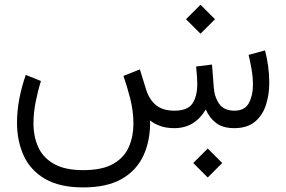

<svg xmlns="http://www.w3.org/2000/svg" viewBox="-20 -544 1215 815"><path d="M861.8 86.4 923.3 147.9 861.8 209.5 800.3 147.9ZM831.1 -523.9 892.6 -462.4 831.1 -400.9 769.5 -462.4ZM720.2 0Q684.6 0 658.7 -9.8Q632.8 -19.5 617.2 -32.7Q618.7 50.8 589.6 114.7Q560.5 178.7 497.6 215.1Q434.6 251.5 333 251.5Q232.9 251.5 170.9 215.1Q108.9 178.7 80.6 116.5Q52.2 54.2 52.2 -23.4Q52.2 -72.8 62 -124.5Q71.8 -176.3 89.4 -226.1L153.8 -200.2Q140.1 -156.2 131.1 -110.1Q122.1 -64 122.1 -20.5Q122.1 36.6 142.8 81.5Q163.6 126.5 210 152.3Q256.3 178.2 333 178.2Q415.5 178.2 461.9 150.9Q508.3 123.5 527.3 78.9Q546.4 34.2 546.4 -18.6Q546.4 -73.2 532.2 -127.7Q518.1 -182.1 503.9 -221.7L573.7 -249.5L600.1 -164.1Q614.3 -120.1 642.8 -97.2Q671.4 -74.2 720.7 -74.2Q775.9 -74.2 796.6 -104.2Q817.4 -134.3 817.4 -189.5Q817.4 -210.9 812.5 -261.7L879.9 -270L887.2 -175.8Q889.6 -133.8 909.9 -104Q930.2 -74.2 975.1 -74.2Q1019.5 -74.2 1036.6 -106.9Q1053.7 -139.6 1053.7 -183.1Q1053.7 -217.8 1047.4 -252.7Q1041 -287.6 1035.2 -311L1105 -330.1Q1113.3 -298.3 1118.2 -263.2Q1123 -228 1123 -192.9Q1123 -142.6 1108.9 -98.6Q1094.7 -54.7 1062.5 -27.6Q1030.3 -0.5 975.6 0Q925.8 0 897.5 -21.7Q869.1 -43.5 853.5 -79.1Q806.2 0 720.2 0Z"/></svg>

Font: Vazirmatn UI FD Light
Style: Regular
Weight: 300
Designer: Saber Rastikerdar
Foundry: Saber Rastikerdar
Version: Version 33.003